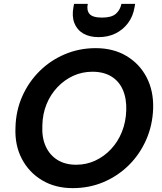

<svg xmlns="http://www.w3.org/2000/svg" viewBox="-20 -961 837 993"><path d="M356 12Q266 12 198 -28.5Q130 -69 93 -139.5Q56 -210 60 -301Q62 -388 95 -462.5Q128 -537 184.5 -593Q241 -649 315.5 -680.5Q390 -712 475 -712Q566 -712 634 -671.5Q702 -631 738.5 -560.5Q775 -490 772 -399Q769 -313 736 -238Q703 -163 646.5 -107Q590 -51 516 -19.5Q442 12 356 12ZM374 -109Q427 -109 473 -130.5Q519 -152 554.5 -190Q590 -228 610.5 -279Q631 -330 633 -390Q635 -451 615.5 -496Q596 -541 556 -565.5Q516 -590 458 -590Q405 -590 359 -569Q313 -548 277 -510Q241 -472 220.5 -421.5Q200 -371 199 -311Q196 -249 216.5 -204Q237 -159 277 -134Q317 -109 374 -109ZM490 -769Q442 -769 410 -788Q378 -807 364.5 -842Q351 -877 360 -925L363 -941H434Q427 -908 443 -889Q459 -870 508 -870Q556 -870 578.5 -889Q601 -908 608 -941H679L676 -924Q668 -876 642 -841.5Q616 -807 577.5 -788Q539 -769 490 -769Z"/></svg>

Font: DM Sans 17pt
Style: Bold Italic
Weight: 700
Italic angle: -10°
Version: Version 4.004;gftools[0.9.30]